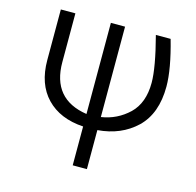

<svg xmlns="http://www.w3.org/2000/svg" viewBox="-108 -637 992 970"><g transform="rotate(15 388.5 -152.5)"><path d="M92.8 -260.7Q92.8 -327.1 92.8 -525.4Q112.3 -525.4 168.9 -525.4Q168.9 -461.9 168.9 -270.5Q168.9 -77.1 354.5 -48.8Q354.5 -208 354.5 -525.4Q373 -525.4 428.7 -525.4Q428.7 -407.2 428.7 -52.7Q511.7 -65.4 572.3 -123Q631.8 -180.7 631.8 -286.1Q631.8 -365.2 589.8 -525.4Q615.2 -525.4 667 -525.4Q709 -377.9 709 -287.1Q709 -145.5 629.9 -69.3Q550.8 5.9 428.7 15.6Q428.7 84 428.7 219.7Q410.2 219.7 354.5 219.7Q354.5 168.9 354.5 16.6Q231.4 8.8 162.1 -63.5Q92.8 -135.7 92.8 -260.7Z"/></g></svg>

Font: Gothic A1
Style: Regular
Weight: 400
Designer: HanYang I&C Co.,Ltd.
Version: Version 2.50